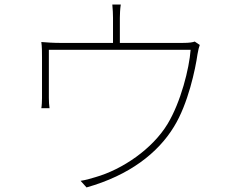

<svg xmlns="http://www.w3.org/2000/svg" viewBox="-20 -805 1040 841"><path d="M855 -608 833 -623C825 -620 812 -617 779 -617H505V-727C505 -740 506 -766 509 -785H472C474 -766 475 -740 475 -727V-617H246C214 -617 185 -619 161 -621C164 -601 164 -573 164 -553C164 -521 164 -406 164 -375C164 -363 163 -341 161 -331H197C195 -342 194 -363 194 -376C194 -406 194 -539 194 -587H815C809 -505 772 -358 714 -262C648 -153 517 -63 398 -29C376 -22 354 -16 333 -13L359 16C547 -37 672 -135 742 -250C804 -350 836 -503 845 -567C848 -585 852 -601 855 -608Z"/></svg>

Font: Noto Sans CJK HK Thin
Style: Regular
Weight: 100
Designer: Ryoko NISHIZUKA 西塚涼子 (kana, bopomofo & ideographs); Paul D. Hunt (Latin, Greek & Cyrillic); Sandoll Communications 산돌커뮤니
Foundry: Adobe
Version: Version 2.004;hotconv 1.0.118;makeotfexe 2.5.65603